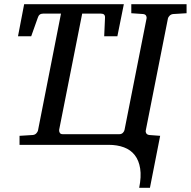

<svg xmlns="http://www.w3.org/2000/svg" viewBox="-20 -691 910 916"><path d="M372.1 -626 262.2 -71.8Q261.2 -64.9 264.9 -57.9Q268.6 -50.8 279.3 -50.8H549.3Q560.1 -50.8 566.7 -57.9Q573.2 -64.9 574.2 -71.8L679.2 -603Q680.7 -608.9 677.2 -615.7Q673.8 -622.6 663.1 -624L606.4 -627.9V-670.9H870.1V-627.9L806.2 -624Q795.9 -623 789.1 -616Q782.2 -608.9 781.2 -603L675.3 -67.9Q673.8 -62 677.7 -55.2Q681.6 -48.3 692.4 -46.9L744.1 -43L695.3 205.1H644Q654.8 151.9 648.7 113Q642.6 74.2 623 49.1Q603.5 23.9 571.5 12Q539.6 0 498 0H73.2V-43L136.2 -46.9Q147 -47.9 153.3 -54.9Q159.7 -62 161.1 -67.9L271 -626H185.1Q166 -626 160.2 -606L128.9 -518.1H65.9L95.2 -670.9H570.8L540 -518.1H477.1L481 -606Q482.4 -626 461.9 -626Z"/></svg>

Font: Charis SIL CyrE
Style: Italic
Weight: 400
Italic angle: -11°
Foundry: SIL International
Version: Version 5.000